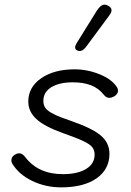

<svg xmlns="http://www.w3.org/2000/svg" viewBox="-20 -799 563 828"><path d="M33 -93Q29 -100 29 -107Q29 -125 48 -134Q56 -138 63 -138Q77 -138 90 -120Q146 -48 251 -48Q315 -48 351.5 -70.5Q388 -93 388 -132Q388 -151 378 -164Q368 -177 339.5 -190.5Q311 -204 249 -226Q171 -254 136.5 -286Q102 -318 102 -361Q102 -423 157.5 -461.5Q213 -500 302 -500Q357 -500 410 -478.5Q463 -457 485 -422Q489 -414 489 -409Q489 -392 470 -382Q460 -377 452 -377Q438 -377 428 -390Q405 -419 372 -431.5Q339 -444 294 -444Q236 -444 201.5 -423Q167 -402 167 -364Q167 -345 176.5 -332.5Q186 -320 211.5 -307Q237 -294 288 -277Q380 -245 416 -213.5Q452 -182 452 -136Q452 -69 396.5 -30Q341 9 244 9Q177 9 119.5 -18.5Q62 -46 33 -93ZM304 -595Q304 -602 310 -612L397 -752Q414 -779 431 -779Q439 -779 447 -774Q461 -766 461 -755Q461 -745 451 -732L349 -594Q337 -579 323 -579Q320 -579 314 -581Q304 -585 304 -595Z"/></svg>

Font: Kodchasan Light
Style: Italic
Weight: 300
Italic angle: -10°
Version: Version 1.000; ttfautohint (v1.6)